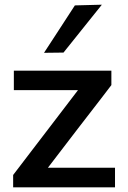

<svg xmlns="http://www.w3.org/2000/svg" viewBox="-20 -798 544 818"><path d="M36 0V-52.5Q76.5 -105.5 115.2 -156.2Q154 -207 188.5 -252L339 -449L353 -414H248Q222.5 -414 187 -414Q151.5 -414 112.5 -414Q73.5 -414 39 -414V-497H454.5V-435.5Q436 -411 411.5 -379.2Q387 -347.5 361 -313.8Q335 -280 311 -249L163.5 -56.5L152.5 -83.5H267.5Q293.5 -83.5 328.8 -83.5Q364 -83.5 401 -83.5Q438 -83.5 470 -83.5V0ZM167.5 -573Q200.5 -623.5 233.5 -674.2Q266.5 -725 299 -775L414 -778Q386 -743 358.5 -708.8Q331 -674.5 304.2 -641Q277.5 -607.5 250.5 -574Z"/></svg>

Font: Commissioner Thin Medium
Style: Regular
Weight: 500
Version: Version 1.000